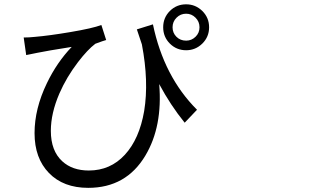

<svg xmlns="http://www.w3.org/2000/svg" viewBox="-20 -819 1540 898"><path d="M392.6 59.6Q276.4 59.6 209 -9.8Q141.6 -79.1 141.6 -196.3Q141.6 -310.5 199.2 -429.7Q246.1 -527.3 315.4 -599.6Q198.2 -581.1 156.2 -572.3Q145.5 -570.3 122.1 -565.4Q109.4 -562.5 102.5 -561.5L90.8 -643.6Q116.2 -643.6 142.6 -646.5Q210.9 -652.3 308.6 -668.9Q413.1 -686.5 454.1 -702.1L476.6 -631.8Q471.7 -629.9 458 -626Q434.6 -618.2 425.8 -614.3Q389.6 -586.9 344.7 -528.3Q291 -458 257.8 -381.8Q217.8 -289.1 217.8 -207Q217.8 -113.3 271.5 -64.5Q318.4 -21.5 395.5 -21.5Q496.1 -21.5 564 -95.2Q631.8 -168.9 654.3 -299.8Q676.8 -437.5 643.6 -611.3Q631.8 -645.5 620.1 -681.6L695.3 -705.1Q746.1 -460.9 901.4 -305.7L843.8 -245.1Q777.3 -327.1 724.6 -425.8Q741.2 -227.5 660.2 -91.8Q570.3 59.6 392.6 59.6ZM850.6 -584Q805.7 -584 774.4 -615.2Q743.2 -646.5 743.2 -691.4Q743.2 -736.3 774.4 -767.6Q805.7 -798.8 850.6 -798.8Q894.5 -798.8 926.3 -767.6Q958 -736.3 958 -691.4Q958 -646.5 926.3 -615.2Q894.5 -584 850.6 -584ZM850.6 -628.9Q876 -628.9 894.5 -647Q913.1 -665 913.1 -691.4Q913.1 -717.8 894.5 -736.3Q876 -754.9 850.6 -754.9Q824.2 -754.9 805.7 -736.3Q787.1 -717.8 787.1 -691.4Q787.1 -665 805.2 -647Q823.2 -628.9 850.6 -628.9Z"/></svg>

Font: Bpmf GenYo Gothic R
Style: R
Weight: 400
Foundry: But Ko
Version: Version 1.320